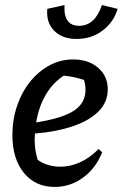

<svg xmlns="http://www.w3.org/2000/svg" viewBox="-20 -729 485 759"><path d="M196 10Q120 10 74.5 -45.5Q29 -101 29 -195Q29 -256 47.5 -310.5Q66 -365 99 -406Q132 -447 175.5 -470.5Q219 -494 269 -494Q330 -494 368 -461Q406 -428 406 -376Q406 -325 369.5 -288.5Q333 -252 268 -230Q203 -208 118 -201Q117 -190 117 -178Q117 -136 129 -97Q167 -70 220 -70Q258 -70 296.5 -87.5Q335 -105 370 -140L384 -127Q359 -64 308.5 -27Q258 10 196 10ZM318 -374Q318 -394 312 -413Q274 -426 232 -430Q189 -402 161 -354.5Q133 -307 123 -245Q225 -261 271.5 -291Q318 -321 318 -374ZM283 -575Q226 -575 194 -607.5Q162 -640 167 -694L235 -709Q230 -627 293 -627Q355 -627 383 -709L445 -694Q430 -642 386 -608.5Q342 -575 283 -575Z"/></svg>

Font: Piazzolla Medium
Style: Italic
Weight: 500
Italic angle: -11.3°
Designer: Juan Pablo del Peral
Foundry: Huerta Tipografica
Version: Version 1.330